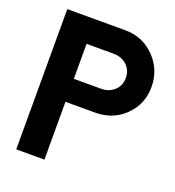

<svg xmlns="http://www.w3.org/2000/svg" viewBox="-135 -857 881 965"><g transform="rotate(20 305.0 -375.0)"><path d="M370.1 -750Q463.4 -750 527.6 -684.8Q591.8 -619.6 591.8 -526.9Q591.8 -434.1 527.8 -371.6Q463.9 -309.1 370.1 -309.1H210.9V0H60.1V-750ZM356 -432.1Q398.4 -432.1 426.8 -458Q455.1 -483.9 455.1 -525.9Q455.1 -566.9 426.5 -593Q397.9 -619.1 356 -619.1H210.9V-432.1Z"/></g></svg>

Font: Orkney
Style: Bold
Weight: 700
Designer: Samuel Oakes and Alfredo Marco Pradil
Foundry: Alfredo Marco Pradil
Version: 1.0